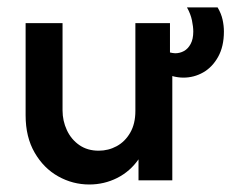

<svg xmlns="http://www.w3.org/2000/svg" viewBox="-20 -478 623 509"><path d="M216.7 11.1Q172.9 11.1 134.4 -10.4Q95.8 -31.9 71.9 -73.3Q47.9 -114.6 47.9 -172.2V-416.7H145.8V-185.4Q145.8 -157.6 157.3 -133Q168.8 -108.3 190.3 -93.4Q211.8 -78.5 241.7 -78.5Q267.4 -78.5 289.6 -90.6Q311.8 -102.8 325.3 -126.4Q338.9 -150 338.9 -184V-416.7H430.6V-338.9Q434 -338.2 437.5 -337.5Q441 -336.8 444.4 -336.8Q456.9 -336.8 467.7 -342.7Q478.5 -348.6 485.4 -361.5Q492.4 -374.3 492.4 -394.4Q492.4 -406.9 488.9 -424Q485.4 -441 475.7 -458.3H556.9Q566.7 -441.7 570.1 -425.7Q573.6 -409.7 573.6 -394.4Q573.6 -354.9 558.3 -327.4Q543.1 -300 518.8 -286.1Q494.4 -272.2 466 -272.2Q459 -272.2 451.4 -273.3Q443.8 -274.3 436.8 -276.4V0H347.2V-55.6Q325 -23.6 290.6 -6.2Q256.2 11.1 216.7 11.1Z"/></svg>

Font: Afacad Flux Medium
Style: Regular
Weight: 500
Designer: Kristian Moeller
Foundry: Dicotype
Version: Version 1.100